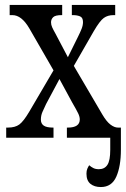

<svg xmlns="http://www.w3.org/2000/svg" viewBox="-20 -556 510 775"><path d="M5 0V-41H12Q41 -41 58 -53.5Q75 -66 98 -105L196 -272L98 -442Q67 -495 30 -495H19V-536H231V-495H229Q203 -495 194.5 -486.5Q186 -478 186 -466Q186 -456 190.5 -446Q195 -436 204 -420L254 -325L295 -408Q304 -426 309.5 -440Q315 -454 315 -467Q315 -485 303 -490Q291 -495 274 -495H270V-536H445V-495H438Q415 -495 399 -483.5Q383 -472 359 -431L278 -290L393 -94Q410 -65 426 -53Q442 -41 456 -41H468V48Q468 115 449.5 157Q431 199 387 199Q361 199 345 186Q329 173 329 145Q329 133 332.5 125Q336 117 340 111Q348 118 357 122.5Q366 127 379 127Q402 127 413.5 109.5Q425 92 425 49V0H250V-41H254Q302 -41 302 -74Q302 -85 295.5 -98.5Q289 -112 271 -143L220 -237L166 -136Q158 -119 151.5 -104.5Q145 -90 145 -73Q145 -57 156.5 -49Q168 -41 194 -41H196V0Z"/></svg>

Font: Noto Serif ExtraCondensed
Style: Regular
Weight: 400
Width: 2
Designer: Monotype Design Team
Foundry: Monotype Imaging Inc.
Version: Version 2.015